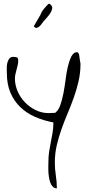

<svg xmlns="http://www.w3.org/2000/svg" viewBox="-20 -815 475 1024"><path d="M238.3 43.9Q238.3 18.6 242.2 -6.8Q246.1 -32.2 251 -57.1Q255.9 -82 260.3 -106.9Q264.6 -131.8 264.6 -157.2V-162.1Q211.9 -171.9 166.5 -191.9Q121.1 -211.9 87.9 -244.1Q54.7 -276.4 35.6 -320.8Q16.6 -365.2 16.6 -424.8Q16.6 -433.6 16.1 -448.7Q15.6 -463.9 18.6 -477.5Q21.5 -491.2 28.8 -501.5Q36.1 -511.7 50.8 -511.7Q64.5 -511.7 70.8 -508.8Q77.1 -505.9 77.1 -491.2Q77.1 -478.5 74.2 -466.8Q71.3 -455.1 68.4 -443.8Q65.4 -432.6 62.5 -420.4Q59.6 -408.2 59.6 -396.5Q59.6 -361.3 74.2 -327.6Q88.9 -293.9 113.8 -268.6Q138.7 -243.2 170.9 -227.5Q203.1 -211.9 238.3 -211.9Q241.2 -211.9 245.6 -211.9Q250 -211.9 255.9 -212.4Q261.7 -212.9 266.1 -212.9Q270.5 -212.9 273.4 -212.9Q291 -224.6 301.3 -253.4Q311.5 -282.2 318.4 -317.9Q325.2 -353.5 330.1 -392.6Q335 -431.6 342.8 -463.4Q350.6 -495.1 361.8 -516.1Q373 -537.1 392.6 -537.1Q393.6 -537.1 396.5 -533.7Q399.4 -530.3 400.4 -528.3Q401.4 -527.3 402.3 -521Q403.3 -514.6 404.3 -506.3Q405.3 -498 406.7 -489.7Q408.2 -481.4 409.2 -476.6V-472.7Q409.2 -425.8 398.9 -381.3Q388.7 -336.9 373.5 -294.4Q358.4 -252 340.8 -210.4Q323.2 -168.9 308.1 -126.5Q293 -84 282.7 -40Q272.5 3.9 272.5 51.8Q272.5 86.9 277.8 120.6Q283.2 154.3 283.2 189.5Q270.5 189.5 261.7 180.7Q252.9 171.9 248 158.2Q243.2 144.5 240.7 127.4Q238.3 110.4 237.8 94.2Q237.3 78.1 237.8 64.5Q238.3 50.8 238.3 43.9ZM215.8 -705.1Q210 -699.2 204.1 -690.4Q198.2 -681.6 190.9 -674.8Q183.6 -668 175.8 -666.5Q168 -665 160.2 -674.8L195.3 -735.4Q200.2 -750 211.4 -764.2Q222.7 -778.3 232.4 -788.1Q242.2 -801.8 252.9 -787.1Q260.7 -778.3 257.8 -766.6Q254.9 -754.9 247.1 -743.2Q239.3 -731.4 230 -721.2Q220.7 -710.9 215.8 -705.1Z"/></svg>

Font: Zeyada
Style: Regular
Weight: 400
Version: Version 1.002 2010